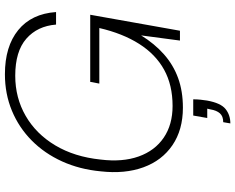

<svg xmlns="http://www.w3.org/2000/svg" viewBox="-108 -644 957 781"><g transform="rotate(-90 370.5 -253.5)"><path d="M323 12Q233 12 170.5 -30.5Q108 -73 80.5 -148.5Q53 -224 64 -322Q72 -408 104.5 -479.5Q137 -551 189.5 -603Q242 -655 310.5 -683.5Q379 -712 459 -712Q572 -712 638.5 -658Q705 -604 712 -504H661Q655 -580 603.5 -625Q552 -670 453 -670Q363 -670 289.5 -627.5Q216 -585 169.5 -507Q123 -429 112 -323Q101 -234 124.5 -168Q148 -102 201 -66Q254 -30 330 -30Q415 -30 477.5 -64.5Q540 -99 582.5 -166Q625 -233 647 -328H421L428 -365H701L636 0H596L617 -158Q583 -103 540 -65Q497 -27 443.5 -7.5Q390 12 323 12ZM259 205 264 176Q288 176 300 162.5Q312 149 316 124L319 111H281L291 54H357Q357 69 355.5 83.5Q354 98 352 110Q342 166 317.5 185.5Q293 205 259 205Z"/></g></svg>

Font: DM Sans 17pt ExtraLight
Style: Italic
Weight: 250
Italic angle: -10°
Version: Version 4.004;gftools[0.9.30]